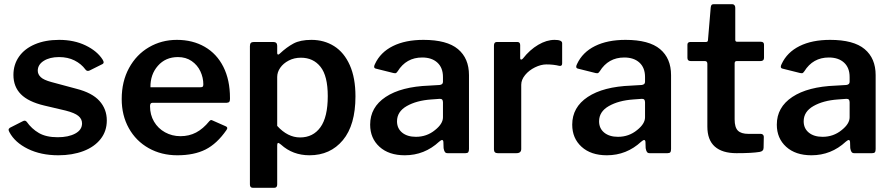

<svg xmlns="http://www.w3.org/2000/svg" viewBox="-20 -730 4249 915"><path d="M335 -442C356.3 -431.3 373.7 -417 387 -399C390.3 -394.3 394.7 -392 400 -392C400.7 -392 403 -392.7 407 -394L469 -425C472.3 -427 474 -429.7 474 -433C474 -436.3 472.3 -440.7 469 -446C451.7 -473.3 424.7 -495.8 388 -513.5C351.3 -531.2 309.3 -540 262 -540C218 -540 179.5 -533 146.5 -519C113.5 -505 88.2 -485.3 70.5 -460C52.8 -434.7 44 -405.7 44 -373C44 -335.7 55.8 -305 79.5 -281C103.2 -257 140.3 -239 191 -227L293 -203C321.7 -195.7 341.8 -187.2 353.5 -177.5C365.2 -167.8 371 -156 371 -142C371 -121.3 360.2 -105.2 338.5 -93.5C316.8 -81.8 289 -76 255 -76C218.3 -76 188.5 -82.7 165.5 -96C142.5 -109.3 123 -127.3 107 -150C103.7 -153.3 100.7 -155 98 -155C94.7 -155 90.7 -153.7 86 -151L27 -121C23 -118.3 21 -115 21 -111C21 -109 22.3 -105.3 25 -100C42.3 -67.3 71.7 -40.8 113 -20.5C154.3 -0.2 202.7 10 258 10C302.7 10 342.5 3.3 377.5 -10C412.5 -23.3 439.8 -42.5 459.5 -67.5C479.2 -92.5 489 -122 489 -156C489 -192 477.3 -223 454 -249C430.7 -275 394 -294.3 344 -307L225 -339C200.3 -345.7 183.3 -353.5 174 -362.5C164.7 -371.5 160 -381.7 160 -393C160 -412.3 169.5 -428 188.5 -440C207.5 -452 231.7 -458 261 -458C289 -458 313.7 -452.7 335 -442Z M714 -150.5C701.3 -172.2 695 -196.7 695 -224C695 -234.7 698.7 -240 706 -240H1060C1066.7 -240.7 1071 -242.3 1073 -245C1075 -247.7 1076 -252.3 1076 -259V-263C1076 -320.3 1065.5 -369.8 1044.5 -411.5C1023.5 -453.2 993.8 -485 955.5 -507C917.2 -529 873 -540 823 -540C774.3 -540 730 -528.3 690 -505C650 -481.7 618.3 -448.7 595 -406C571.7 -363.3 560 -314 560 -258C560 -206 571.3 -159.7 594 -119C616.7 -78.3 648.2 -46.7 688.5 -24C728.8 -1.3 774.3 10 825 10C878.3 10 923.2 0.8 959.5 -17.5C995.8 -35.8 1029 -66.7 1059 -110C1061.7 -114 1063 -117 1063 -119C1063 -123 1060.7 -126 1056 -128L995 -155C991 -157 988 -158 986 -158C984 -158 981.3 -156.3 978 -153C958 -128.3 936.8 -110.2 914.5 -98.5C892.2 -86.8 867.3 -81 840 -81C813.3 -81 788.8 -87.2 766.5 -99.5C744.2 -111.8 726.7 -128.8 714 -150.5ZM932 -314H697C696.3 -354.7 708.2 -388.8 732.5 -416.5C756.8 -444.2 788.7 -458 828 -458C853.3 -458 875.2 -451.7 893.5 -439C911.8 -426.3 925.7 -410 935 -390C944.3 -370 949 -349.3 949 -328C949 -322 947.8 -318.2 945.5 -316.5C943.2 -314.8 938.7 -314 932 -314Z M1301 -512C1301 -524 1294.7 -530 1282 -530H1191C1183.7 -530 1178.5 -528.5 1175.5 -525.5C1172.5 -522.5 1171 -517.3 1171 -510V149C1171 159.7 1175.7 165 1185 165H1287C1296.3 165 1301 159.7 1301 149V-35C1301 -44.3 1302.7 -49 1306 -49C1308 -49 1312.3 -46.3 1319 -41C1356.3 -7 1401.7 10 1455 10C1521 10 1574 -14 1614 -62C1654 -110 1674 -179.7 1674 -271C1674 -329.7 1665 -379.2 1647 -419.5C1629 -459.8 1604.2 -490 1572.5 -510C1540.8 -530 1504.7 -540 1464 -540C1428.7 -540 1400.2 -534.2 1378.5 -522.5C1356.8 -510.8 1335.3 -495 1314 -475C1310.7 -471.7 1308 -470 1306 -470C1302.7 -470 1301 -472.7 1301 -478ZM1410 -75C1370.7 -75 1334.3 -93.3 1301 -130V-363C1301 -378.3 1305.8 -393 1315.5 -407C1325.2 -421 1338.7 -432.5 1356 -441.5C1373.3 -450.5 1392.7 -455 1414 -455C1453.3 -455 1484.5 -440.5 1507.5 -411.5C1530.5 -382.5 1542 -336 1542 -272C1542 -205.3 1530.3 -155.8 1507 -123.5C1483.7 -91.2 1451.3 -75 1410 -75Z M1909 10C1971.7 10 2026.3 -11.7 2073 -55C2079.7 -60.3 2084 -63 2086 -63C2090 -63 2092.3 -60 2093 -54L2094 -24C2095.3 -16 2097.3 -10 2100 -6C2102.7 -2 2107 0 2113 0H2198C2204.7 0 2209.2 -1.5 2211.5 -4.5C2213.8 -7.5 2215 -12.7 2215 -20V-372C2215 -425.3 2197.5 -466.7 2162.5 -496C2127.5 -525.3 2072.7 -540 1998 -540C1940.7 -540 1892.2 -530.2 1852.5 -510.5C1812.8 -490.8 1784.3 -462.3 1767 -425C1764.3 -419.7 1763 -415.3 1763 -412C1763 -407.3 1765.7 -404.3 1771 -403L1855 -382C1857 -381.3 1859.7 -381 1863 -381C1865.7 -381 1867.8 -381.8 1869.5 -383.5C1871.2 -385.2 1873 -387.3 1875 -390C1902.3 -434 1941.3 -456 1992 -456C2022.7 -456 2046.8 -447.8 2064.5 -431.5C2082.2 -415.2 2091 -392.3 2091 -363V-340C2091 -331.3 2085.7 -326.3 2075 -325L2025 -322C1936.3 -318.7 1867.3 -300.7 1818 -268C1768.7 -235.3 1744 -191.3 1744 -136C1744 -92.7 1758.8 -57.5 1788.5 -30.5C1818.2 -3.5 1858.3 10 1909 10ZM2087.5 -255C2089.8 -252.3 2091 -248 2091 -242V-171C2091 -150.3 2078.3 -130 2053 -110C2027 -88.7 1996.7 -78 1962 -78C1934.7 -78 1912.8 -84.7 1896.5 -98C1880.2 -111.3 1872 -129.3 1872 -152C1872 -182.7 1887.5 -206.8 1918.5 -224.5C1949.5 -242.2 1988.3 -252.7 2035 -256L2076 -259C2081.3 -259 2085.2 -257.7 2087.5 -255Z M2334 -18C2334 -6 2340 0 2352 0H2441C2456.3 0 2464 -6.7 2464 -20V-326C2464 -342 2470.2 -357.5 2482.5 -372.5C2494.8 -387.5 2510.5 -399.7 2529.5 -409C2548.5 -418.3 2566.7 -423 2584 -423C2606.7 -423 2627.3 -420.7 2646 -416C2654.7 -414.7 2659 -418.7 2659 -428V-524C2659 -534.7 2647 -540 2623 -540C2597.7 -540 2571.7 -532.2 2545 -516.5C2518.3 -500.8 2494 -479 2472 -451C2468.7 -447.7 2466 -446 2464 -446C2460.7 -446 2459 -448.7 2459 -454V-515C2459 -525 2454.3 -530 2445 -530H2348C2338.7 -530 2334 -524.3 2334 -513Z M2872 10C2934.7 10 2989.3 -11.7 3036 -55C3042.7 -60.3 3047 -63 3049 -63C3053 -63 3055.3 -60 3056 -54L3057 -24C3058.3 -16 3060.3 -10 3063 -6C3065.7 -2 3070 0 3076 0H3161C3167.7 0 3172.2 -1.5 3174.5 -4.5C3176.8 -7.5 3178 -12.7 3178 -20V-372C3178 -425.3 3160.5 -466.7 3125.5 -496C3090.5 -525.3 3035.7 -540 2961 -540C2903.7 -540 2855.2 -530.2 2815.5 -510.5C2775.8 -490.8 2747.3 -462.3 2730 -425C2727.3 -419.7 2726 -415.3 2726 -412C2726 -407.3 2728.7 -404.3 2734 -403L2818 -382C2820 -381.3 2822.7 -381 2826 -381C2828.7 -381 2830.8 -381.8 2832.5 -383.5C2834.2 -385.2 2836 -387.3 2838 -390C2865.3 -434 2904.3 -456 2955 -456C2985.7 -456 3009.8 -447.8 3027.5 -431.5C3045.2 -415.2 3054 -392.3 3054 -363V-340C3054 -331.3 3048.7 -326.3 3038 -325L2988 -322C2899.3 -318.7 2830.3 -300.7 2781 -268C2731.7 -235.3 2707 -191.3 2707 -136C2707 -92.7 2721.8 -57.5 2751.5 -30.5C2781.2 -3.5 2821.3 10 2872 10ZM3050.5 -255C3052.8 -252.3 3054 -248 3054 -242V-171C3054 -150.3 3041.3 -130 3016 -110C2990 -88.7 2959.7 -78 2925 -78C2897.7 -78 2875.8 -84.7 2859.5 -98C2843.2 -111.3 2835 -129.3 2835 -152C2835 -182.7 2850.5 -206.8 2881.5 -224.5C2912.5 -242.2 2951.3 -252.7 2998 -256L3039 -259C3044.3 -259 3048.2 -257.7 3050.5 -255Z M3491 -439H3604C3615.3 -439 3621 -444 3621 -454V-517C3621 -526.3 3616 -531 3606 -531H3493C3487 -531 3484 -534 3484 -540V-693C3484 -698.3 3482.7 -702.5 3480 -705.5C3477.3 -708.5 3474 -710 3470 -710H3381C3376.3 -710 3373 -708.8 3371 -706.5C3369 -704.2 3367.7 -700 3367 -694L3354 -540C3354 -533.3 3351 -530 3345 -530H3271C3261 -530 3256 -525.7 3256 -517V-454C3256 -444 3261.3 -439 3272 -439H3339C3347 -439 3351 -434.7 3351 -426V-127C3351 -84.3 3362.8 -52.5 3386.5 -31.5C3410.2 -10.5 3444.7 0 3490 0C3539.3 0 3576 -2 3600 -6C3612.7 -8 3619 -14.7 3619 -26L3620 -78C3620 -82 3618.7 -85.3 3616 -88C3613.3 -90.7 3610 -92 3606 -92H3547C3523.7 -92 3506.8 -97.2 3496.5 -107.5C3486.2 -117.8 3481 -135.7 3481 -161V-428C3481 -435.3 3484.3 -439 3491 -439Z M3847 10C3909.7 10 3964.3 -11.7 4011 -55C4017.7 -60.3 4022 -63 4024 -63C4028 -63 4030.3 -60 4031 -54L4032 -24C4033.3 -16 4035.3 -10 4038 -6C4040.7 -2 4045 0 4051 0H4136C4142.7 0 4147.2 -1.5 4149.5 -4.5C4151.8 -7.5 4153 -12.7 4153 -20V-372C4153 -425.3 4135.5 -466.7 4100.5 -496C4065.5 -525.3 4010.7 -540 3936 -540C3878.7 -540 3830.2 -530.2 3790.5 -510.5C3750.8 -490.8 3722.3 -462.3 3705 -425C3702.3 -419.7 3701 -415.3 3701 -412C3701 -407.3 3703.7 -404.3 3709 -403L3793 -382C3795 -381.3 3797.7 -381 3801 -381C3803.7 -381 3805.8 -381.8 3807.5 -383.5C3809.2 -385.2 3811 -387.3 3813 -390C3840.3 -434 3879.3 -456 3930 -456C3960.7 -456 3984.8 -447.8 4002.5 -431.5C4020.2 -415.2 4029 -392.3 4029 -363V-340C4029 -331.3 4023.7 -326.3 4013 -325L3963 -322C3874.3 -318.7 3805.3 -300.7 3756 -268C3706.7 -235.3 3682 -191.3 3682 -136C3682 -92.7 3696.8 -57.5 3726.5 -30.5C3756.2 -3.5 3796.3 10 3847 10ZM4025.5 -255C4027.8 -252.3 4029 -248 4029 -242V-171C4029 -150.3 4016.3 -130 3991 -110C3965 -88.7 3934.7 -78 3900 -78C3872.7 -78 3850.8 -84.7 3834.5 -98C3818.2 -111.3 3810 -129.3 3810 -152C3810 -182.7 3825.5 -206.8 3856.5 -224.5C3887.5 -242.2 3926.3 -252.7 3973 -256L4014 -259C4019.3 -259 4023.2 -257.7 4025.5 -255Z"/></svg>

Font: Libre Franklin SemiBold
Style: Regular
Weight: 600
Designer: Pablo Impallari, Rodrigo Fuenzalida
Foundry: Impallari Type
Version: Version 1.002; ttfautohint (v1.5)